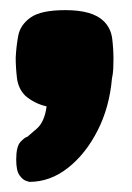

<svg xmlns="http://www.w3.org/2000/svg" viewBox="-20 -711 260 379"><path d="M38 -352Q38 -352 31.5 -354Q25 -356 18.5 -365Q12 -374 12 -396Q12 -422 20.5 -431Q29 -440 34 -441Q36 -443 52 -456.5Q68 -470 72 -501Q59 -504 48.5 -509.5Q38 -515 30 -522Q16 -536 13.5 -557Q11 -578 11 -597Q12 -619 16 -640.5Q20 -662 40.5 -676.5Q61 -691 109 -691Q163 -691 185 -669Q199 -655 201.5 -634.5Q204 -614 204 -594Q204 -584 203.5 -574.5Q203 -565 201 -556Q196 -499 172.5 -453Q149 -407 114 -379.5Q79 -352 38 -352Z"/></svg>

Font: Fredoka
Style: Bold
Weight: 700
Designer: Ben Nathan
Foundry: Milena B. Brandão, Ben Nathan
Version: Version 2.001